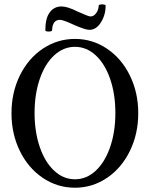

<svg xmlns="http://www.w3.org/2000/svg" viewBox="-20 -856 693 889"><path d="M394 -717.8Q374.5 -717.8 321.8 -741.2Q272 -764.2 257.8 -764.2Q222.7 -764.2 221.2 -715.8Q220.7 -710 205.3 -710Q189.9 -710 189.9 -715.8Q189.9 -771 210.2 -798.6Q230.5 -826.2 265.1 -826.2Q292 -826.2 337.9 -803.2Q389.2 -779.8 398.9 -779.8Q415 -779.8 426 -796.1Q437 -812.5 437 -830.1Q437.5 -834 445.6 -835.2Q453.6 -836.4 461.4 -835Q469.2 -833.5 469.2 -830.1Q469.2 -787.6 447.5 -752.7Q425.8 -717.8 394 -717.8ZM327.1 13.2Q245.6 13.2 178 -32.5Q110.4 -78.1 71.8 -157.2Q33.2 -236.3 33.2 -332Q33.2 -427.2 71.8 -506.1Q110.4 -585 178 -630.4Q245.6 -675.8 327.1 -675.8Q408.2 -675.8 475.6 -630.4Q543 -585 581.5 -506.1Q620.1 -427.2 620.1 -332Q620.1 -236.3 581.5 -157.2Q543 -78.1 475.6 -32.5Q408.2 13.2 327.1 13.2ZM327.1 -25.9Q380.4 -25.9 423.1 -65.4Q465.8 -105 490 -175.3Q514.2 -245.6 514.2 -333Q514.2 -420.4 490 -490.5Q465.8 -560.5 423.1 -599.9Q380.4 -639.2 327.1 -639.2Q273.4 -639.2 230.7 -599.6Q188 -560.1 164.1 -490.2Q140.1 -420.4 140.1 -333Q140.1 -245.6 164.1 -175.5Q188 -105.5 230.7 -65.7Q273.4 -25.9 327.1 -25.9Z"/></svg>

Font: Junicode SmCond Medium
Style: Regular
Weight: 500
Width: 4
Designer: Peter S. Baker
Version: Version 2.206